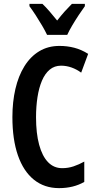

<svg xmlns="http://www.w3.org/2000/svg" viewBox="-20 -961 498 991"><path d="M295 -622Q261 -622 236.5 -601.5Q212 -581 196.5 -544.5Q181 -508 173.5 -459.5Q166 -411 166 -356Q166 -273 182 -214Q198 -155 228 -124Q258 -93 301 -93Q332 -93 360 -102.5Q388 -112 415 -127V-22Q387 -6 354.5 2Q322 10 285 10Q209 10 155 -33.5Q101 -77 72.5 -159Q44 -241 44 -357Q44 -435 59.5 -502Q75 -569 106 -619Q137 -669 182.5 -696.5Q228 -724 287 -724Q327 -724 363.5 -714.5Q400 -705 435 -683L399 -586Q376 -603 349.5 -612.5Q323 -622 295 -622ZM418 -929Q404 -910 386.5 -883.5Q369 -857 353 -830Q337 -803 327 -781H223Q213 -802 197.5 -828.5Q182 -855 164.5 -882Q147 -909 132 -929V-941H199Q216 -925 235.5 -902.5Q255 -880 275 -855Q297 -883 314 -902Q331 -921 351 -941H418Z"/></svg>

Font: Noto Sans Display ExtraCondensed SemiBold
Style: Regular
Weight: 600
Width: 2
Designer: Monotype Design Team
Foundry: Monotype Imaging Inc.
Version: Version 2.003